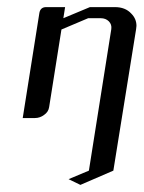

<svg xmlns="http://www.w3.org/2000/svg" viewBox="-20 -332 406 540"><path d="M43.9 0 90.8 -295.9Q93.8 -312 109.9 -312H163.1L158.2 -280.8L232.9 -312H303.2Q332.5 -312 349.1 -293.9Q363.8 -279.3 363.8 -259.3Q363.8 -255.9 362.8 -250L298.8 147.9L206.1 188L172.9 171.9L230 147.9L293 -250Q294.9 -263.2 286.1 -272Q277.3 -280.8 263.2 -280.8H228L152.8 -249L118.2 -30.8Q116.2 -17.1 104 -8.8Q92.3 0 78.1 0Z"/></svg>

Font: Hhenum
Style: Italic
Weight: 400
Designer: T. Christopher White
Version: Version 1.0